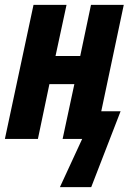

<svg xmlns="http://www.w3.org/2000/svg" viewBox="-30 -568 556 785"><path d="M343 197 463 -113H384L476 -548H342L298 -339H197L242 -548H107L-10 0H125L172 -224H274L226 0H306L215 197Z"/></svg>

Font: Noto Sans UI Condensed ExtraBold
Style: Italic
Weight: 800
Width: 3
Designer: Monotype Design Team
Foundry: Monotype Imaging Inc.
Version: 1.001